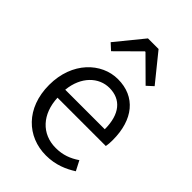

<svg xmlns="http://www.w3.org/2000/svg" viewBox="-244 -924 1037 1037"><g transform="rotate(45 274.5 -405.5)"><path d="M310 13C384 13 439 -12 485 -41L456 -97C415 -69 373 -53 319 -53C211 -53 139 -132 134 -252H503C506 -266 507 -283 507 -301C507 -457 429 -554 294 -554C170 -554 53 -445 53 -269C53 -92 167 13 310 13ZM133 -312C144 -423 215 -488 295 -488C383 -488 435 -427 435 -312ZM125 -667 161 -634 291 -763H295L425 -634L461 -667L334 -824H253Z"/></g></svg>

Font: Noto Sans JP DemiLight
Style: Regular
Weight: 350
Designer: Ryoko NISHIZUKA 西塚涼子 (kana, bopomofo & ideographs); Paul D. Hunt (Latin, Greek & Cyrillic); Sandoll Communications 산돌커뮤니
Foundry: Adobe
Version: Version 2.004;hotconv 1.0.118;makeotfexe 2.5.65603